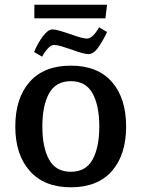

<svg xmlns="http://www.w3.org/2000/svg" viewBox="-20 -784 602 816"><path d="M45 -246Q45 -367 106 -436Q167 -505 281 -505Q395 -505 455.5 -436Q516 -367 516 -246Q516 -126 455.5 -57Q395 12 281 12Q168 12 106.5 -57.5Q45 -127 45 -246ZM402 -246Q402 -335 373.5 -387Q345 -439 281 -439Q217 -439 188.5 -387Q160 -335 160 -246Q160 -158 188.5 -106Q217 -54 281 -54Q345 -54 373.5 -106Q402 -158 402 -246ZM203 -659Q215 -659 235 -653Q255 -647 276 -640Q330 -620 350 -620Q363 -620 377 -634.5Q391 -649 401 -668L435 -648Q422 -619 400.5 -586.5Q379 -554 356 -554Q336 -554 282 -574Q262 -581 242 -587Q222 -593 210 -593Q197 -593 183 -577.5Q169 -562 159 -543L125 -563Q140 -600 162 -629.5Q184 -659 203 -659ZM126 -764H435L428 -706H126Z"/></svg>

Font: Andada Pro SemiBold
Style: Regular
Weight: 600
Designer: Carolina Giovagnoli
Foundry: Huerta Tipografica
Version: Version 3.005